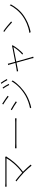

<svg xmlns="http://www.w3.org/2000/svg" viewBox="2020 -2832 889 4970"><g transform="rotate(-90 2465.0 -347.5)"><path d="M490 -168C552 -104 628 -22 661 24L689 2C651 -45 574 -126 514 -187L503 -198C695 -338 818 -504 889 -618C893 -624 899 -632 905 -638L878 -658C871 -655 859 -654 843 -654C750 -654 244 -654 205 -654C170 -654 145 -656 117 -659V-621C135 -622 167 -624 205 -624C244 -624 762 -624 853 -624C801 -528 662 -349 481 -218C411 -284 310 -367 277 -389L253 -370C300 -337 429 -229 490 -168Z M1112 -403V-365C1137 -367 1176 -368 1230 -368C1261 -368 1730 -368 1790 -368C1837 -368 1870 -366 1887 -365V-403C1869 -401 1842 -399 1789 -399C1730 -399 1259 -399 1230 -399C1169 -399 1136 -401 1112 -403Z M2683 -725 2656 -712C2685 -673 2730 -596 2750 -554L2778 -568C2754 -617 2705 -694 2683 -725ZM2806 -772 2780 -759C2810 -720 2855 -644 2876 -602L2904 -616C2879 -664 2829 -742 2806 -772ZM2262 -735 2245 -710C2296 -680 2409 -603 2449 -569L2469 -595C2434 -622 2314 -705 2262 -735ZM2147 -15 2165 16C2262 -6 2394 -49 2494 -109C2650 -202 2785 -334 2866 -464L2846 -493C2764 -354 2640 -230 2478 -135C2384 -80 2255 -34 2147 -15ZM2115 -513 2098 -487C2152 -460 2265 -388 2307 -356L2325 -384C2290 -410 2166 -485 2115 -513Z M3780 -469 3760 -483C3753 -479 3742 -476 3734 -474C3707 -467 3504 -429 3349 -400L3312 -536C3306 -561 3302 -578 3300 -589L3263 -579C3270 -569 3275 -554 3282 -530L3321 -394L3173 -367C3146 -362 3124 -358 3099 -356L3108 -323L3328 -366L3436 19C3442 40 3446 59 3447 77L3483 66C3477 50 3472 32 3465 12C3454 -23 3398 -223 3357 -372L3732 -445C3691 -375 3609 -274 3536 -213L3566 -197C3633 -257 3739 -387 3780 -469Z M4143 -705 4123 -684C4199 -635 4322 -529 4371 -481L4394 -504C4342 -554 4215 -658 4143 -705ZM4097 -31 4117 1C4310 -37 4434 -105 4533 -170C4674 -263 4774 -397 4835 -510L4816 -541C4764 -429 4651 -285 4513 -193C4420 -132 4289 -61 4097 -31Z"/></g></svg>

Font: Harano Aji Gothic K1 ExtraLight
Style: Regular
Weight: 250
Foundry: Masamichi Hosoda
Version: HaranoAjiGothicK1-ExtraLight version 20230610;ttx 4.39.4